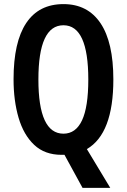

<svg xmlns="http://www.w3.org/2000/svg" viewBox="-20 -745 617 935"><path d="M532 -358Q532 -94 403 -19L517 170H382L294 9Q288 9 280 9Q198 9 146.5 -39.5Q95 -88 70.5 -171.5Q46 -255 46 -359Q46 -540 107.5 -632.5Q169 -725 289 -725Q407 -725 469.5 -632Q532 -539 532 -358ZM167 -358Q167 -94 289 -94Q349 -94 379.5 -159Q410 -224 410 -358Q410 -622 289 -622Q167 -622 167 -358Z"/></svg>

Font: Noto Sans Thai ExtCond SemBd
Style: Regular
Weight: 600
Width: 2
Designer: Monotype Design Team
Foundry: Monotype Imaging Inc.
Version: Version 2.002; ttfautohint (v1.8.4.7-5d5b)